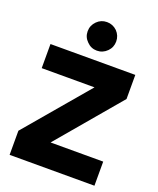

<svg xmlns="http://www.w3.org/2000/svg" viewBox="-168 -1038 939 1138"><g transform="rotate(20 302.0 -468.5)"><path d="M397 -847Q397 -884 371 -911Q344 -937 307 -937Q270 -937 244 -911Q217 -884 217 -847Q217 -810 244 -784Q270 -757 307 -757Q344 -757 371 -784Q397 -810 397 -847ZM33 0H568V-152H236L571 -548V-700H36V-548H369L33 -152Z"/></g></svg>

Font: Unageo
Style: ExtraBold
Weight: 800
Designer: Richard Sepsi
Foundry: Richard Sepsi
Version: Version 2.000